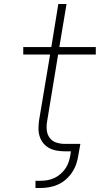

<svg xmlns="http://www.w3.org/2000/svg" viewBox="-20 -755 540 958"><path d="M157 183V147H182Q200 147 217 144Q234 141 250.5 133.5Q267 126 281.5 113.5Q296 101 306.5 85.5Q317 70 322.5 53.5Q328 37 331 19L334 0H304Q284 0 263.5 -3.5Q243 -7 226 -16Q209 -25 196.5 -40Q184 -55 178 -74Q172 -93 172 -113.5Q172 -134 175 -155L230 -483H96V-520H236L271 -735H312L276 -520H458V-483H270L215 -149Q211 -126 213.5 -104.5Q216 -83 228.5 -66.5Q241 -50 261.5 -43.5Q282 -37 304 -37H381L371 19Q368 41 360.5 63Q353 85 340 104.5Q327 124 309 140Q291 156 270 165.5Q249 175 226.5 179Q204 183 182 183Z"/></svg>

Font: Iosevka SS04 Extralight
Style: Italic
Weight: 200
Italic angle: -9°
Monospace: yes
Designer: Belleve Invis
Foundry: Belleve Invis
Version: Version 19.0.0; ttfautohint (v1.8.4)